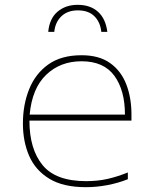

<svg xmlns="http://www.w3.org/2000/svg" viewBox="-20 -766 640 796"><path d="M336 10Q242 10 184.5 -25Q127 -60 101 -119.5Q75 -179 75 -254Q75 -332 101 -396.5Q127 -461 180.5 -499Q234 -537 318 -537Q391 -537 436.5 -504.5Q482 -472 503.5 -416.5Q525 -361 525 -291V-266H102Q102 -148 156.5 -81.5Q211 -15 337 -15Q386 -15 427 -24.5Q468 -34 510 -51V-23Q470 -7 425 1.5Q380 10 336 10ZM498 -291Q498 -392 454 -452Q410 -512 318 -512Q230 -512 171.5 -456Q113 -400 103 -291ZM302 -746Q354 -746 386 -717.5Q418 -689 425 -634H400Q396 -674 371.5 -698.5Q347 -723 303 -723Q260 -723 234.5 -698.5Q209 -674 205 -634H180Q185 -689 218.5 -717.5Q252 -746 302 -746Z"/></svg>

Font: Noto Sans Mono Thin
Style: Regular
Weight: 100
Designer: Monotype Design Team
Foundry: Monotype Imaging Inc.
Version: Version 2.014